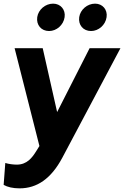

<svg xmlns="http://www.w3.org/2000/svg" viewBox="-31 -810 680 1052"><path d="M76 222C172 222 249 169 310 55L629 -546H460L282 -196L203 -546H49L185 -10L167 19C145 54 117 92 61 92C43 92 17 89 -2 83L-11 203C10 215 40 222 76 222ZM173 -716C167 -673 195 -640 238 -640C279 -640 317 -673 323 -716C329 -757 301 -790 260 -790C217 -790 179 -757 173 -716ZM403 -716C397 -673 425 -640 468 -640C509 -640 547 -673 553 -716C559 -757 531 -790 490 -790C447 -790 409 -757 403 -716Z"/></svg>

Font: Mluvka ExtraBold
Style: Italic
Weight: 800
Italic angle: -8°
Designer: Modified by Jiří Krblich, Original typeface by Gumpita Rahayu
Foundry: Gumpita Rahayu & Jiří Krblich
Version: Version 2.000;Glyphs 3.1.1 (3134)